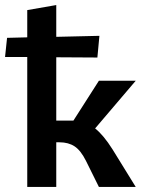

<svg xmlns="http://www.w3.org/2000/svg" viewBox="-45 -741 576 761"><path d="M401 -149 493 0H347L296 -103Q275 -145 250.5 -161Q226 -177 191 -177H178V0H63V-515H-25L-17 -591L63 -593V-701L178 -721V-595L349 -599L341 -513L178 -514V-263H230H246L347 -421H493L332 -232Q365 -206 401 -149Z"/></svg>

Font: Ysabeau Infant
Style: Bold
Weight: 700
Designer: Christian Thalmann (Catharsis Fonts)
Version: Version 0.003